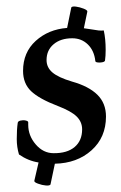

<svg xmlns="http://www.w3.org/2000/svg" viewBox="-20 -504 377 598"><path d="M137.2 70.8Q134.3 74.7 122.8 73.7Q111.3 72.8 98.6 68.1Q85.9 63.5 86.9 59.1L100.1 2Q67.9 -2.9 39.1 -22.9Q32.2 -45.9 32.2 -70.8Q32.2 -101.6 35.2 -121.1Q35.6 -126.5 43.7 -128.4Q51.8 -130.4 59.8 -128.7Q67.9 -127 67.9 -123V-115.2Q67.9 -81.5 91.3 -54.2Q114.7 -26.9 147 -26.9Q189 -26.4 212.4 -46.1Q235.8 -65.9 235.8 -101.1Q235.8 -124.5 218.5 -141.4Q201.2 -158.2 160.2 -173.8Q101.6 -196.3 76.7 -220.2Q51.8 -244.1 51.8 -283.2Q51.8 -340.8 91.3 -376.7Q130.9 -412.6 189 -417L202.1 -481Q205.1 -484.9 216.6 -483.4Q228 -481.9 240.5 -477.1Q252.9 -472.2 252 -467.8L241.2 -416Q251 -415 264.4 -412.6Q277.8 -410.2 286.6 -409.2Q295.4 -408.2 303.2 -409.2Q309.1 -382.8 309.1 -349.1Q309.1 -329.1 307.1 -315.9Q306.6 -310.1 292 -309.3Q277.3 -308.6 276.9 -314Q273.4 -346.2 253.7 -365.5Q233.9 -384.8 205.1 -384.8Q168.9 -384.8 147 -366.2Q125 -347.7 125 -316.9Q125 -293.9 143.3 -278.3Q161.6 -262.7 204.1 -250Q256.3 -235.4 283.2 -209Q310.1 -182.6 310.1 -141.1Q310.1 -76.2 265.1 -35.9Q220.2 4.4 150.9 5.9Z"/></svg>

Font: Junicode SmCond Medium
Style: Regular
Weight: 500
Width: 4
Designer: Peter S. Baker
Version: Version 2.206